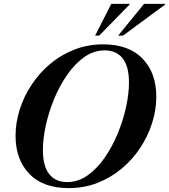

<svg xmlns="http://www.w3.org/2000/svg" viewBox="-20 -955 868 987"><path d="M783.5 -458Q783.5 -390 762 -322.5Q740.5 -255 700.8 -194.8Q661 -134.5 605.2 -88Q549.5 -41.5 481 -14.8Q412.5 12 333.5 12Q201 12 130.5 -61.5Q60 -135 60 -257Q60 -325 81.5 -392.5Q103 -460 143 -520.2Q183 -580.5 238.5 -627Q294 -673.5 362.8 -700.2Q431.5 -727 510 -727Q642.5 -727 713 -653.5Q783.5 -580 783.5 -458ZM200.5 -184.5Q200.5 -101 233 -60Q265.5 -19 325 -19Q381.5 -19 430 -53.2Q478.5 -87.5 517.8 -144Q557 -200.5 585 -268.2Q613 -336 628 -404.8Q643 -473.5 643 -530.5Q643 -614 610.5 -655Q578 -696 518.5 -696Q462 -696 413.5 -661.8Q365 -627.5 325.8 -571Q286.5 -514.5 258.5 -446.8Q230.5 -379 215.5 -310.2Q200.5 -241.5 200.5 -184.5ZM587.5 -772 720.5 -935H828.5L827.5 -930.5L612.5 -772ZM469 -772 552 -935H645.5L645 -930.5L490 -772Z"/></svg>

Font: Newsreader 72pt SemiBold
Style: Italic
Weight: 600
Italic angle: -17°
Designer: Hugues Gentile
Foundry: Production Type
Version: Version 1.003; ttfautohint (v1.8.3)